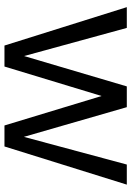

<svg xmlns="http://www.w3.org/2000/svg" viewBox="116 -704 588 860"><g transform="rotate(90 410.0 -274.0)"><path d="M717 -548C717 -548 593 -87 593 -87C593 -87 460 -548 460 -548C460 -548 367 -548 367 -548C367 -548 231 -88 231 -88C231 -88 105 -548 105 -548C105 -548 12 -548 12 -548C12 -548 184 0 184 0C184 0 278 0 278 0C278 0 410 -435 410 -435C410 -435 542 0 542 0C542 0 636 0 636 0C636 0 807 -548 807 -548C807 -548 717 -548 717 -548Z"/></g></svg>

Font: Girnar Poppins
Style: Regular
Weight: 500
Designer: Ninad Kale (Devanagari), Jonny Pinhorn (Latin)
Foundry: Indian Type Foundry
Version: ""